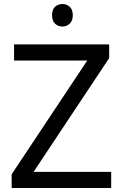

<svg xmlns="http://www.w3.org/2000/svg" viewBox="-20 -935 612 955"><path d="M533 0H38V-68L414 -634H50V-714H523V-646L147 -80H533ZM291 -915Q311 -915 326.5 -901.5Q342 -888 342 -859Q342 -831 326.5 -817Q311 -803 291 -803Q269 -803 254 -817Q239 -831 239 -859Q239 -888 254 -901.5Q269 -915 291 -915Z"/></svg>

Font: Noto Sans Grantha
Style: Regular
Weight: 400
Designer: Monotype Design Team
Foundry: Monotype Imaging Inc.
Version: Version 2.003; ttfautohint (v1.8.4.7-5d5b)